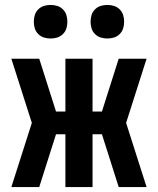

<svg xmlns="http://www.w3.org/2000/svg" viewBox="-20 -758 640 778"><path d="M139 0H26L109 -260L26 -520H139L207 -306H245V-520H355V-306H393L461 -520H574L491 -260L574 0H461L393 -214H355V0H245V-214H207ZM415 -602Q401 -602 388 -606Q375 -610 365 -620Q355 -630 351 -643Q347 -656 347 -670Q347 -684 351 -697Q355 -710 365 -720Q375 -730 388 -734Q401 -738 415 -738Q429 -738 442 -734Q455 -730 465 -720Q475 -710 479 -697Q483 -684 483 -670Q483 -656 479 -643Q475 -630 465 -620Q455 -610 442 -606Q429 -602 415 -602ZM185 -602Q171 -602 158 -606Q145 -610 135 -620Q125 -630 121 -643Q117 -656 117 -670Q117 -684 121 -697Q125 -710 135 -720Q145 -730 158 -734Q171 -738 185 -738Q199 -738 212 -734Q225 -730 235 -720Q245 -710 249 -697Q253 -684 253 -670Q253 -656 249 -643Q245 -630 235 -620Q225 -610 212 -606Q199 -602 185 -602Z"/></svg>

Font: R Plex Mono
Style: Bold
Weight: 700
Monospace: yes
Designer: Belleve Invis
Foundry: Belleve Invis
Version: Version 31.8.0